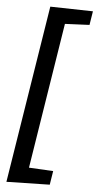

<svg xmlns="http://www.w3.org/2000/svg" viewBox="-63 -894 525 1039"><g transform="rotate(5 199.5 -374.5)"><path d="M13 108 167 -857 399 -852 387 -777 254 -771 128 21 260 28 248 103Z"/></g></svg>

Font: Bitter SemiBold
Style: Italic
Weight: 600
Italic angle: -9°
Designer: Sol Matas, and Bitter project Authors
Foundry: Sol Matas
Version: Version 2.001